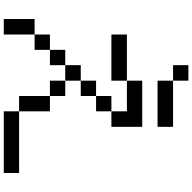

<svg xmlns="http://www.w3.org/2000/svg" viewBox="-20 -879 1040 1040"><g transform="rotate(90 500.0 -359.0)"><path d="M333 -776.4V-859.4H417V-776.4ZM167 -442.4V-526.4H417V-442.4ZM583 57.6H917V140.6H583ZM583 57.6H500V-109.4H583ZM500 -359.4V-442.4H583V-359.4ZM500 -359.4V-276.4H417V-359.4ZM500 -109.4H417V-192.4H500ZM417 -776.4H667V-692.4H417ZM417 -192.4H333V-276.4H417ZM333 -192.4V-109.4H250V-192.4ZM583 -442.4V-526.4H417V-609.4H667V-442.4ZM250 -109.4V-26.4H167V-109.4ZM167 -26.4V140.6H83V-26.4Z"/></g></svg>

Font: KH Dot Kodenmachou 12
Style: Regular
Weight: 400
Designer: Original version for X68000 by Keitarou Hiraki (http://hp.vector.co.jp/authors/VA000874/) / TrueType conversion by Homem
Version: Version 1.00.20150527